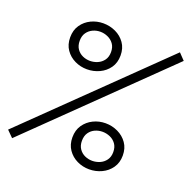

<svg xmlns="http://www.w3.org/2000/svg" viewBox="-161 -859 975 976"><g transform="rotate(20 326.0 -371.0)"><path d="M685 -691.5 -0.5 -24 -34.5 -58 652 -726ZM236.5 -483Q201.5 -483 170.8 -497.8Q140 -512.5 120.8 -540.2Q101.5 -568 101.5 -607Q101.5 -646.5 120.8 -674.2Q140 -702 170.8 -716.8Q201.5 -731.5 236.5 -731.5Q272 -731.5 303.5 -716.8Q335 -702 354.5 -674.2Q374 -646.5 374 -607Q374 -568 354.5 -540.2Q335 -512.5 303.5 -497.8Q272 -483 236.5 -483ZM236.5 -528.5Q257.5 -528.5 277.2 -537Q297 -545.5 309.8 -563Q322.5 -580.5 322.5 -607Q322.5 -633.5 309.8 -651Q297 -668.5 277.2 -677.2Q257.5 -686 236.5 -686Q215.5 -686 196.5 -677.2Q177.5 -668.5 165.2 -651Q153 -633.5 153 -607Q153 -580.5 165.2 -563Q177.5 -545.5 196.5 -537Q215.5 -528.5 236.5 -528.5ZM421 -9Q386 -9 355.2 -23.8Q324.5 -38.5 305.2 -66.5Q286 -94.5 286 -133Q286 -172.5 305.2 -200.2Q324.5 -228 355.2 -243Q386 -258 421 -258Q456.5 -258 488 -243Q519.5 -228 539 -200.2Q558.5 -172.5 558.5 -133Q558.5 -94.5 539 -66.5Q519.5 -38.5 488 -23.8Q456.5 -9 421 -9ZM421 -55Q442 -55 461.8 -63.5Q481.5 -72 494.2 -89.5Q507 -107 507 -133Q507 -160 494.2 -177.5Q481.5 -195 461.8 -203.5Q442 -212 421 -212Q400 -212 381 -203.5Q362 -195 349.8 -177.5Q337.5 -160 337.5 -133Q337.5 -107 349.8 -89.5Q362 -72 381 -63.5Q400 -55 421 -55Z"/></g></svg>

Font: Epilogue Medium
Style: Italic
Weight: 500
Italic angle: -12°
Designer: Tyler Finck
Foundry: Etcetera Type Co
Version: Version 2.112